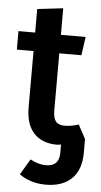

<svg xmlns="http://www.w3.org/2000/svg" viewBox="-59 -698 498 951"><g transform="rotate(5 190.0 -222.0)"><path d="M343 -94 380 -25V43Q380 128 334 172.5Q288 217 206 217Q129 217 74 177L120 99Q161 121 198 121Q264 121 264 54V12Q254 15 241 15Q168 14 128 -30Q88 -74 88 -158V-437H5V-529H88V-646L216 -661V-529H339L326 -437H216V-153Q216 -115 229.5 -98.5Q243 -82 274 -82Q304 -82 343 -94Z"/></g></svg>

Font: FiraGO Medium
Style: Regular
Weight: 500
Designer: bBox Type
Foundry: bBox Type GmbH
Version: Version 1.001;PS 001.001;hotconv 1.0.88;makeotf.lib2.5.64775